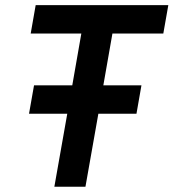

<svg xmlns="http://www.w3.org/2000/svg" viewBox="-20 -713 663 733"><path d="M90.8 -278.8 109.9 -387.2H255.9L290.5 -585H97.2L116.2 -693.4H622.6L603.5 -585H409.2L374.5 -387.2H520L501 -278.8H355.5L306.2 0H187.5L236.8 -278.8Z"/></svg>

Font: Cascadia Code PL SemiBold
Style: Italic
Weight: 600
Italic angle: -10°
Monospace: yes
Designer: Aaron Bell
Foundry: Saja Typeworks
Version: Version 2404.023; ttfautohint (v1.8.4)